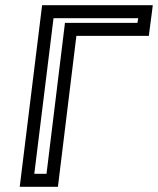

<svg xmlns="http://www.w3.org/2000/svg" viewBox="-20 -694 608 739"><path d="M556 -581 565 -649 568 -674H543H167H142L139 -649L59 0L56 25H81H178H203L206 0L274 -556H528H553L556 -581ZM509 -606H255H230L227 -581L159 -25H112L186 -624H512L509 -606Z"/></svg>

Font: Gamestation Text Outline
Style: Italic
Weight: 400
Designer: Jonas Hecksher
Foundry: Jonas Hecksher, Playtypeª, e-types AS
Version: Version 1.003